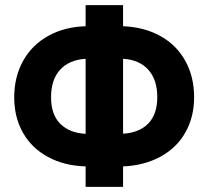

<svg xmlns="http://www.w3.org/2000/svg" viewBox="-20 -731 810 751"><path d="M461.4 -628.4Q544.9 -625 607.9 -589.8Q670.9 -554.7 705.1 -492.4Q739.3 -430.2 739.3 -351.1Q739.3 -273.4 705.1 -212.9Q670.9 -152.3 607.2 -117.9Q543.5 -83.5 461.4 -80.1V0H314.9V-80.1Q231.9 -82.5 168 -116.9Q104 -151.4 69.8 -211.9Q35.6 -272.5 35.6 -350.1Q35.6 -430.2 70.3 -492.7Q105 -555.2 168.7 -590.6Q232.4 -626 314.9 -628.4V-710.9H461.4ZM179.7 -350.1Q179.7 -282.7 215.8 -246.8Q252 -210.9 314.9 -207.5V-501Q251 -497.1 215.3 -458.5Q179.7 -419.9 179.7 -350.1ZM595.2 -351.1Q595.2 -418.9 560.3 -458Q525.4 -497.1 461.4 -501V-208Q524.9 -211.9 560.1 -248Q595.2 -284.2 595.2 -351.1Z"/></svg>

Font: SteelSelectRoboto
Style: Roboto-Bold
Weight: 700
Designer: Google
Version: Version 2.137; 2017